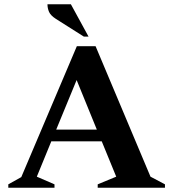

<svg xmlns="http://www.w3.org/2000/svg" viewBox="-20 -882 814 902"><path d="M19 0V-16L80 -50L341 -665H429L687 -52L755 -16V0H439V-16L526 -52L458 -218H221L153 -52L236 -16V0ZM244 -273H435L340 -506ZM374 -710 243 -793Q218 -809 210.5 -826Q203 -843 203 -862H313L396 -710Z"/></svg>

Font: Spectral
Style: Bold
Weight: 700
Designer: Jean-Baptiste Levee
Foundry: Production Type
Version: Version 2.001